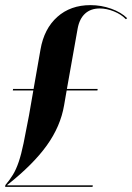

<svg xmlns="http://www.w3.org/2000/svg" viewBox="-20 -729 516 749"><path d="M111 -382 138 -536Q152 -617 203.5 -663Q255 -709 333 -709Q375 -709 414 -695Q453 -681 476 -658L471 -654Q453 -673 424.5 -684.5Q396 -696 369 -696Q334 -696 312 -676Q290 -656 283 -618L241 -382H361L360 -376H240L230 -318Q216 -236 162.5 -161.5Q109 -87 9 -8L8 -6H342L341 0H0L1 -7Q18 -27 30.5 -47.5Q43 -68 53 -97.5Q63 -127 72 -170.5Q81 -214 93 -278L110 -376H30L31 -382Z"/></svg>

Font: Moniqa Black Ita Display
Style: Italic
Weight: 900
Italic angle: -10°
Designer: Rajesh Rajput
Foundry: Rajesh Rajput
Version: Version 1.000